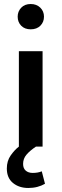

<svg xmlns="http://www.w3.org/2000/svg" viewBox="-20 -730 307 956"><path d="M159 0Q129 20 112 40Q95 60 95 86Q95 108 108 119.5Q121 131 143 131Q169 131 188 123L204 185Q187 195 166 200.5Q145 206 121 206Q75 206 44.5 181Q14 156 14 109Q14 71 33.5 43.5Q53 16 74 0V-475H192V0ZM68 -647Q68 -673 85.5 -691.5Q103 -710 133 -710Q162 -710 180.5 -692Q199 -674 199 -647Q199 -620 181 -602Q163 -584 133 -584Q103 -584 85.5 -602Q68 -620 68 -647Z"/></svg>

Font: Mukta Vaani SemiBold
Style: Regular
Weight: 600
Designer: Noopur Datye, Girish Dalvi, Yashodeep Gholap, Pallavi Karambelkar
Foundry: Ek Type
Version: Version 2.538;PS 1.000;hotconv 16.6.51;makeotf.lib2.5.65220;